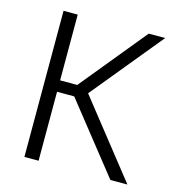

<svg xmlns="http://www.w3.org/2000/svg" viewBox="-98 -725 753 811"><g transform="rotate(15 279.0 -319.5)"><path d="M531.5 0H457L218 -301.5H137.5V-351.5H218L453.5 -639H525.5L264.5 -321L264 -338.5ZM143 0H81V-639H143Z"/></g></svg>

Font: Anek Devanagari Light
Style: Regular
Weight: 300
Designer: Kailash Malviya (Devanagari) & Yesha Goshar (Latin)
Foundry: Ek Type
Version: Version 1.003